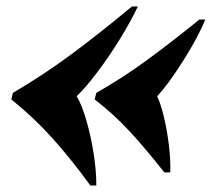

<svg xmlns="http://www.w3.org/2000/svg" viewBox="-20 -553 672 587"><path d="M214.4 -258.8Q230 -233.4 244.1 -184.6Q258.3 -135.7 266.6 -81.5Q274.9 -27.3 274.4 14.2H256.3Q198.2 -65.9 140.6 -130.1Q83 -194.3 14.6 -249L19.5 -269Q111.3 -322.8 196.8 -386Q282.2 -449.2 383.3 -533.2H401.4Q381.8 -491.2 348.4 -436.5Q314.9 -381.8 278.3 -333.3Q241.7 -284.7 214.4 -258.8ZM460.4 -258.8Q471.2 -236.8 481.2 -195.1Q491.2 -153.3 496.6 -107.2Q502 -61 500.5 -25.9H482.4Q424.8 -99.1 376.2 -151.6Q327.6 -204.1 269.5 -249L274.4 -269Q353.5 -314 426.5 -367.2Q499.5 -420.4 589.4 -493.2H607.4Q586.4 -440.4 540 -367.2Q493.7 -293.9 460.4 -258.8Z"/></svg>

Font: TypoPRO Playfair Display
Style: Italic
Weight: 900
Italic angle: -14°
Designer: Claus Eggers Sørensen
Foundry: Claus Eggers Sørensen
Version: Version 1.004;PS 001.004;hotconv 1.0.70;makeotf.lib2.5.58329